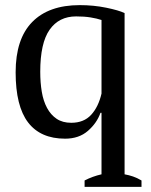

<svg xmlns="http://www.w3.org/2000/svg" viewBox="-20 -529 588 749"><path d="M372 -89Q358 -49 323 -18.5Q288 12 234 12Q138 12 89.5 -51.5Q41 -115 41 -247Q41 -377 105.5 -443Q170 -509 291 -509Q345 -509 394 -499Q443 -489 466 -478V151Q483 154 499 159.5Q515 165 532 175V200H310V175Q341 159 376 151V-89ZM258 -50Q307 -50 335.5 -81Q364 -112 376 -164V-451Q358 -457 333.5 -461Q309 -465 277 -465Q210 -465 173.5 -413Q137 -361 137 -249Q137 -207 143 -171Q149 -135 163.5 -108Q178 -81 201 -65.5Q224 -50 258 -50Z"/></svg>

Font: PT Serif
Style: Regular
Weight: 400
Designer: A.Korolkova, O.Umpeleva, V.Yefimov
Foundry: ParaType Ltd
Version: Version 1.000W OFL; ttfautohint (v1.6)